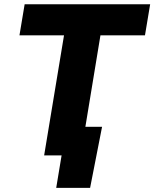

<svg xmlns="http://www.w3.org/2000/svg" viewBox="-20 -748 743 924"><path d="M73.7 -578.1 98.6 -727.5H702.6L677.7 -578.1H463.4L368.2 0H192.4L288.1 -578.1ZM250.5 156.2 276.4 0H231.9L254.9 -137.7H471.2L413.6 156.2Z"/></svg>

Font: Inter Display ExtraBold
Style: Italic
Weight: 800
Italic angle: -9.39999°
Designer: Rasmus Andersson
Foundry: rsms
Version: Version 4.000;git-a52131595